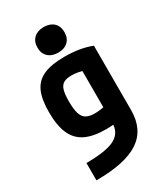

<svg xmlns="http://www.w3.org/2000/svg" viewBox="-233 -850 1016 1170"><g transform="rotate(-30 275.0 -265.0)"><path d="M87 98Q226 98 286 67Q346 36 346 -35V-462L382 -390Q345 -401 320.5 -405.5Q296 -410 274 -410Q239 -410 219 -398.5Q199 -387 190.5 -359Q182 -331 182 -281Q182 -226 191.5 -195Q201 -164 223 -151Q245 -138 284 -138Q304 -138 327.5 -141.5Q351 -145 387 -152L410 -30Q384 -26 354.5 -23Q325 -20 294 -20Q205 -20 150 -47Q95 -74 69.5 -132Q44 -190 44 -284Q44 -375 68.5 -428.5Q93 -482 148 -506Q203 -530 294 -530Q405 -530 484 -498V-45Q484 91 387.5 155.5Q291 220 87 220ZM276 -570Q232 -570 206 -594Q180 -618 180 -660Q180 -702 206 -726Q232 -750 275 -750Q319 -750 344.5 -726Q370 -702 370 -660Q370 -618 344.5 -594Q319 -570 276 -570Z"/></g></svg>

Font: M PLUS Code Latin SemiExpanded
Style: Bold
Weight: 700
Width: 6
Designer: Coji Morishita
Foundry: UNDERFOREST DESIGN
Version: Version 1.002; ttfautohint (v1.8.3)